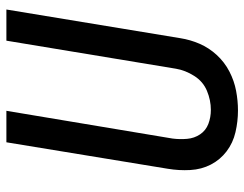

<svg xmlns="http://www.w3.org/2000/svg" viewBox="-104 -672 783 616"><g transform="rotate(-90 288.0 -363.5)"><path d="M242 8Q273 8 305 2Q337 -4 367 -19.5Q397 -35 420 -60Q443 -85 456 -115Q469 -145 474 -177L566 -735H466L376 -191Q371 -161 353 -132.5Q335 -104 305 -91.5Q275 -79 244 -79Q220 -79 199 -87Q178 -95 165.5 -113.5Q153 -132 151 -155.5Q149 -179 152 -202L241 -735H140L55 -217Q49 -181 51 -145Q53 -109 68.5 -79Q84 -49 111 -28.5Q138 -8 172.5 0Q207 8 242 8Z"/></g></svg>

Font: Iosevka Sparkle Medium
Style: Italic
Weight: 500
Italic angle: -9°
Designer: Belleve Invis
Foundry: Belleve Invis
Version: Version 4.5.0; ttfautohint (v1.8.3)